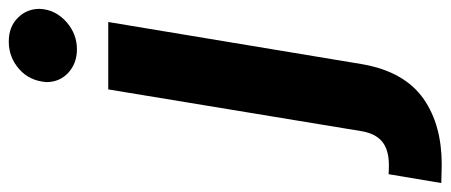

<svg xmlns="http://www.w3.org/2000/svg" viewBox="-414 -498 1012 431"><g transform="rotate(-90 91.5 -283.0)"><path d="M195.7 -615.8Q164.8 -615.8 143.5 -634.9Q122.2 -654.5 122.2 -684.3Q125 -722.3 151.3 -745.4Q177.9 -768.8 213.1 -768.8Q246.4 -768.8 266.3 -748.6Q286.6 -728.7 286.6 -699.6Q285.2 -663.4 255.7 -638.1Q229.4 -615.8 195.7 -615.8ZM-62.9 203.1 -104.4 202.1 -84.5 83.8Q-79.5 84.2 -74.6 84.3Q-69.6 84.5 -64.6 84.5Q-30.2 84.5 -11.7 69.6Q6.7 54.7 12.1 22.7L105.8 -545.5H257.1L162.3 25.2Q145.6 119.7 84.2 162.6Q25.9 203.1 -62.9 203.1Z"/></g></svg>

Font: Linik Sans
Style: Bold Italic
Weight: 700
Italic angle: 9°
Designer: Fonts by Rasmus Andersson / Changes by Cristiano Sobral with parts from Marc Monis
Foundry: rsms
Version: Version 3.020; ttfautohint (v1.6)